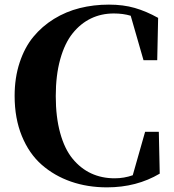

<svg xmlns="http://www.w3.org/2000/svg" viewBox="-20 -787 748 827"><path d="M664.1 -219.2 668 -39.1Q568.4 20 440.9 20Q356.9 20 285.4 -4.9Q213.9 -29.8 159.4 -77.6Q105 -125.5 74 -201.4Q43 -277.3 43 -374Q43 -452.1 64.5 -517.3Q85.9 -582.5 123.5 -628.2Q161.1 -673.8 212.6 -705.6Q264.2 -737.3 323.7 -752.2Q383.3 -767.1 449.2 -767.1Q510.7 -767.1 560.1 -752.9Q609.4 -738.8 661.1 -710L657.2 -527.8H598.1L543 -719.2Q510.3 -729 470.2 -729Q416.5 -729 371.8 -707.5Q327.1 -686 293 -643.6Q258.8 -601.1 239.5 -532Q220.2 -462.9 220.2 -373Q220.2 -282.7 239.3 -213.9Q258.3 -145 293 -103Q327.6 -61 373 -40Q418.5 -19 474.1 -19Q514.6 -19 551.8 -32.2L605 -219.2Z"/></svg>

Font: Noto Serif JP Black
Style: Regular
Weight: 900
Designer: Ryoko NISHIZUKA  (kana & ideographs); Frank Grießhammer (Latin, Greek & Cyrillic); Wenlong ZHANG  (bopomofo); Sandoll Co
Foundry: Adobe Systems Incorporated
Version: Version 1.001;PS 1.001;hotconv 16.6.54;makeotf.lib2.5.65590